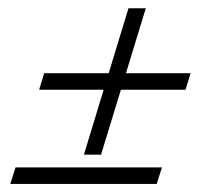

<svg xmlns="http://www.w3.org/2000/svg" viewBox="-20 -456 548 476"><path d="M298.5 -435.5H341.5L230.5 -72.5H188ZM89.5 -274.5H452.5L440 -233.5H77ZM18.5 -41H381.5L368.5 0H5.5Z"/></svg>

Font: Newsreader 24pt
Style: Italic
Weight: 400
Italic angle: -17°
Designer: Hugues Gentile
Foundry: Production Type
Version: Version 1.003